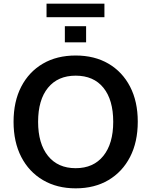

<svg xmlns="http://www.w3.org/2000/svg" viewBox="-20 -1018 825 1048"><path d="M393 10Q291 10 214.5 -35Q138 -80 96 -161.5Q54 -243 54 -353Q54 -464 96 -545Q138 -626 214 -670.5Q290 -715 393 -715Q496 -715 572 -670.5Q648 -626 690 -545Q732 -464 732 -354Q732 -243 690 -161.5Q648 -80 572 -35Q496 10 393 10ZM393 -100Q490 -100 544 -167Q598 -234 598 -353Q598 -473 544.5 -539Q491 -605 393 -605Q296 -605 242 -539Q188 -473 188 -353Q188 -234 242 -167Q296 -100 393 -100ZM234 -924V-998H550V-924ZM334 -787V-875H450V-787Z"/></svg>

Font: Nunito Sans
Style: Bold
Weight: 700
Designer: Vernon Adams
Foundry: Vernon Adams
Version: Version 3.101; ttfautohint (v1.8.4.7-5d5b);gftools[0.9.27]